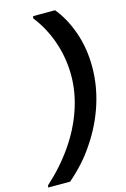

<svg xmlns="http://www.w3.org/2000/svg" viewBox="-187 -874 708 1083"><g transform="rotate(-15 167.0 -333.0)"><path d="M-46 145 -44 133Q46 52 110.5 -41Q175 -134 209 -234Q226 -284 234.5 -333.5Q243 -383 243 -433Q243 -535 210.5 -629.5Q178 -724 119 -799L122 -811H250Q304 -746 337 -652Q370 -558 370 -449Q370 -339 335 -231Q300 -123 235 -27Q203 22 164.5 64.5Q126 107 82 145Z"/></g></svg>

Font: Rethink Sans
Style: Bold Italic
Weight: 700
Italic angle: -10°
Designer: The Rethink Sans project authors (Hans Thiessen). DM Sans designed by Colophon Foundry.
Foundry: Rethink Communications LLC
Version: Version 1.001